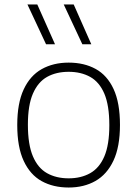

<svg xmlns="http://www.w3.org/2000/svg" viewBox="-20 -828 612 857"><path d="M286.5 9Q217.5 9 166 -19.5Q114.5 -48 85.8 -109.8Q57 -171.5 57 -270Q57 -367.5 85.8 -429Q114.5 -490.5 166.2 -519.5Q218 -548.5 286.5 -548.5Q355.5 -548.5 407 -520.2Q458.5 -492 487 -430.5Q515.5 -369 515.5 -270.5Q515.5 -173 486.5 -111.2Q457.5 -49.5 406 -20.2Q354.5 9 286.5 9ZM286.5 -32Q341.5 -32 382.5 -55Q423.5 -78 445.8 -130Q468 -182 468 -269Q468 -357.5 445.8 -409.8Q423.5 -462 382.5 -484.8Q341.5 -507.5 286.5 -507.5Q231 -507.5 190.2 -484.8Q149.5 -462 127 -410.2Q104.5 -358.5 104.5 -271.5Q104.5 -183 126.8 -130.5Q149 -78 190 -55Q231 -32 286.5 -32ZM347.5 -630.5 264.5 -808H309L387.5 -630.5ZM185.5 -630.5 102.5 -808H146.5L225.5 -630.5Z"/></svg>

Font: Encode Sans SmExp XLt
Style: Regular
Weight: 200
Width: 6
Designer: Multiple Designers
Foundry: Impallari Type
Version: Version 3.002; ttfautohint (v1.8.3) -l 8 -r 50 -G 200 -x 14 